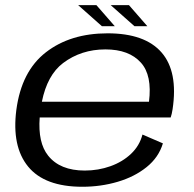

<svg xmlns="http://www.w3.org/2000/svg" viewBox="-20 -726 758 752"><path d="M302.5 5.5Q155 5.5 90.2 -73.5Q25.5 -152.5 44 -295.5Q64 -447 159.8 -521.2Q255.5 -595.5 401.5 -595.5Q547.5 -595.5 612.8 -520.5Q678 -445.5 656 -298.5Q653 -278.5 648.5 -266H135.5Q128 -167 168.5 -116.5Q215 -58 312 -58Q365 -58 412.5 -75Q460 -92 493.2 -123.5Q526.5 -155 538 -199L618 -164.5Q601.5 -109.5 554.2 -71.5Q507 -33.5 441 -14Q375 5.5 302.5 5.5ZM144 -327.5H563.5Q576.5 -431 532 -480.5Q485.5 -532.5 393 -532.5Q298 -532.5 227 -479Q165 -432 144 -327.5ZM506.5 -623.5 413.5 -706H485L557 -623.5ZM379 -623.5 286 -706H357.5L429.5 -623.5Z"/></svg>

Font: Anybody ExtraExpanded Regular
Style: Italic
Weight: 400
Width: 8
Italic angle: -10°
Designer: Tyler Finck
Foundry: Etcetera Type Company
Version: Version 1.010; ttfautohint (v1.8.3) -l 8 -r 50 -G 200 -x 14 